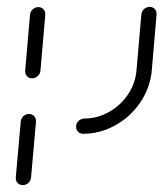

<svg xmlns="http://www.w3.org/2000/svg" viewBox="-20 -391 483 559"><path d="M46.3 148.1Q40.4 148.1 35.4 145.2Q30.4 142.2 28 137Q25.6 131.9 25.9 125.9L40.4 -37Q40.7 -43 44.3 -48.1Q47.8 -53.3 53.1 -56.3Q58.5 -59.3 64.4 -59.3Q70.4 -59.3 75.4 -56.3Q80.4 -53.3 82.8 -48.1Q85.2 -43 84.8 -37L70.4 125.9Q70 131.9 66.5 137Q63 142.2 57.6 145.2Q52.2 148.1 46.3 148.1ZM73.3 -163Q67.4 -163 62.6 -165.9Q57.8 -168.9 55.4 -174.1Q53 -179.3 53.3 -185.2L67.4 -348.1Q67.8 -354.1 71.3 -359.3Q74.8 -364.4 80.2 -367.4Q85.6 -370.4 91.5 -370.4Q97.4 -370.4 102.4 -367.4Q107.4 -364.4 109.8 -359.3Q112.2 -354.1 111.9 -348.1L97.8 -185.2Q97.4 -179.3 93.9 -174.1Q90.4 -168.9 84.8 -165.9Q79.3 -163 73.3 -163ZM201.5 -23.7Q201.9 -29.6 205.2 -34.8Q208.5 -40 214.1 -43Q219.6 -45.9 225.6 -45.9Q263.3 -45.9 297 -64.8Q330.7 -83.7 352.4 -115.7Q374.1 -147.8 377.4 -185.9L391.5 -348.9Q391.9 -354.8 395.4 -360Q398.9 -365.2 404.4 -368.1Q410 -371.1 415.9 -371.1Q421.9 -371.1 426.7 -368.1Q431.5 -365.2 433.9 -360Q436.3 -354.8 435.9 -348.9L421.9 -185.9Q417.4 -135.9 388.9 -93.5Q360.4 -51.1 315.9 -26.3Q271.5 -1.5 221.5 -1.5Q215.6 -1.5 210.7 -4.4Q205.9 -7.4 203.5 -12.6Q201.1 -17.8 201.5 -23.7Z"/></svg>

Font: 26F Galaxy Sans Oblique
Style: Regular
Weight: 400
Italic angle: -5°
Designer: C₂₉H₂₅N₃O₅
Version: Version 1.200;FEAKit 1.0